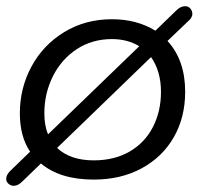

<svg xmlns="http://www.w3.org/2000/svg" viewBox="-30 -579 645 619"><path d="M590 -531Q587 -519 578 -512L510 -447Q567 -385 567 -283Q567 -201 530.5 -137Q494 -73 427 -36.5Q360 0 272 0Q164 0 102 -52L41 7Q28 20 14 20Q5 20 -2.5 13.5Q-10 7 -10 -2Q-10 -15 2 -27L67 -90Q34 -139 34 -214Q34 -295 71.5 -364.5Q109 -434 177 -475.5Q245 -517 331 -517Q411 -517 471 -480L538 -545Q552 -559 567 -559Q578 -559 584.5 -550.5Q591 -542 590 -531ZM125 -146 419 -430Q381 -453 331 -453Q267 -453 217.5 -420.5Q168 -388 140.5 -333Q113 -278 113 -214Q113 -173 125 -146ZM457 -395 154 -102Q197 -62 272 -62Q339 -62 388 -90.5Q437 -119 463 -169.5Q489 -220 489 -283Q489 -349 457 -395Z"/></svg>

Font: Mali
Style: Italic
Weight: 400
Italic angle: -10°
Version: Version 1.000; ttfautohint (v1.6)